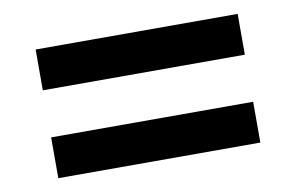

<svg xmlns="http://www.w3.org/2000/svg" viewBox="-47 -547 743 482"><g transform="rotate(-10 325.0 -306.0)"><path d="M67 -366V-470H582V-366ZM67 -142V-246H582V-142Z"/></g></svg>

Font: Azeret Mono Thin Medium
Style: Regular
Weight: 500
Version: Version 1.002